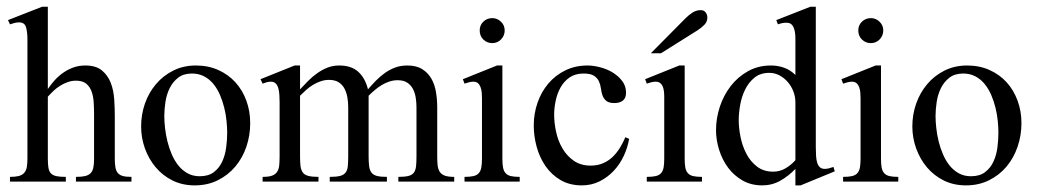

<svg xmlns="http://www.w3.org/2000/svg" viewBox="-20 -543 3100 574"><path d="M207 0V-14.2Q223.6 -14.2 234.1 -16.6Q244.6 -19 250.7 -25.1Q256.8 -31.2 259 -41.7Q261.2 -52.2 261.2 -68.8V-201.2Q261.2 -220.2 260 -238.3Q258.8 -256.3 253.4 -270.5Q248 -284.7 237.3 -293.2Q226.6 -301.8 207 -301.8Q194.3 -301.8 182.6 -297.6Q170.9 -293.5 160.2 -286.9Q149.4 -280.3 140.1 -271.5Q130.9 -262.7 123 -253.9V-68.8Q123 -51.8 124.8 -41.3Q126.5 -30.8 132.3 -24.7Q138.2 -18.6 148.7 -16.4Q159.2 -14.2 176.8 -14.2V0H9.8V-14.2Q25.9 -14.2 36.1 -16.8Q46.4 -19.5 52.2 -26.1Q58.1 -32.7 60.1 -43Q62 -53.2 62 -68.8V-424.8Q62 -448.2 57.6 -462.2Q53.2 -476.1 37.1 -476.1Q30.3 -476.1 23.4 -474.4Q16.6 -472.7 9.8 -470.2L3.9 -482.9L106 -522.9H123V-276.9Q132.8 -291.5 144.5 -304.2Q156.2 -316.9 170.2 -326.4Q184.1 -335.9 200.2 -341.6Q216.3 -347.2 234.9 -347.2Q267.1 -347.2 284.9 -332.3Q302.7 -317.4 311.3 -294.9Q319.8 -272.5 321.5 -245.6Q323.2 -218.8 323.2 -194.8V-68.8Q323.2 -53.2 325 -43Q326.7 -32.7 332 -26.1Q337.4 -19.5 347.2 -16.8Q356.9 -14.2 373 -14.2V0Z M728 -174.8Q728 -138.2 716.6 -104.5Q705.1 -70.8 683.6 -45.2Q662.1 -19.5 631.3 -4.2Q600.6 11.2 562 11.2Q525.4 11.2 495.8 -3.4Q466.3 -18.1 445.6 -42.7Q424.8 -67.4 413.3 -99.1Q401.9 -130.9 401.9 -165Q401.9 -200.7 413.3 -233.4Q424.8 -266.1 446.3 -291.5Q467.8 -316.9 498 -332Q528.3 -347.2 565.9 -347.2Q602.5 -347.2 632.6 -333.7Q662.6 -320.3 683.8 -296.9Q705.1 -273.4 716.6 -241.9Q728 -210.4 728 -174.8ZM659.2 -146Q659.2 -162.1 657.2 -181.6Q655.3 -201.2 650.4 -220.9Q645.5 -240.7 637.7 -259Q629.9 -277.3 618.2 -291.7Q606.4 -306.2 590.3 -314.7Q574.2 -323.2 553.7 -323.2Q528.8 -323.2 512.7 -310.8Q496.6 -298.3 487.3 -279.5Q478 -260.7 474.6 -238.3Q471.2 -215.8 471.2 -195.8Q471.2 -179.7 473.4 -160.2Q475.6 -140.6 480.5 -120.6Q485.4 -100.6 493.4 -81.8Q501.5 -63 513.2 -48.3Q524.9 -33.7 540.8 -24.9Q556.6 -16.1 577.1 -16.1Q603.5 -16.1 619.6 -28.6Q635.7 -41 644.5 -60.3Q653.3 -79.6 656.2 -102.5Q659.2 -125.5 659.2 -146Z M1170.9 0V-14.2Q1190.4 -14.2 1201.4 -17.1Q1212.4 -20 1217.5 -27.3Q1222.7 -34.7 1223.9 -46.6Q1225.1 -58.6 1225.1 -76.2V-222.2Q1225.1 -236.3 1222.9 -250.7Q1220.7 -265.1 1214.6 -276.9Q1208.5 -288.6 1197.5 -295.9Q1186.5 -303.2 1168.9 -303.2Q1156.2 -303.2 1144.3 -299.3Q1132.3 -295.4 1121.3 -288.8Q1110.4 -282.2 1100.6 -273.9Q1090.8 -265.6 1082 -256.8V-76.2Q1082 -58.6 1083.5 -46.6Q1085 -34.7 1090.3 -27.3Q1095.7 -20 1106.7 -17.1Q1117.7 -14.2 1136.7 -14.2V0H965.8V-14.2Q985.8 -14.2 996.8 -17.1Q1007.8 -20 1013.2 -27.1Q1018.6 -34.2 1019.8 -46.1Q1021 -58.1 1021 -76.2V-222.2Q1021 -236.8 1018.6 -251.5Q1016.1 -266.1 1010 -277.8Q1003.9 -289.6 992.7 -296.9Q981.4 -304.2 963.9 -304.2Q950.7 -304.2 938.7 -300Q926.8 -295.9 915.8 -289.3Q904.8 -282.7 895.3 -274.2Q885.7 -265.6 877 -256.8V-76.2Q877 -58.6 878.4 -46.6Q879.9 -34.7 885.3 -27.3Q890.6 -20 901.9 -17.1Q913.1 -14.2 932.1 -14.2V0H765.1V-14.2Q783.2 -14.2 793.2 -17.8Q803.2 -21.5 808.3 -29.1Q813.5 -36.6 814.7 -48.3Q815.9 -60.1 815.9 -76.2V-237.3Q815.9 -248.5 815.2 -259.5Q814.5 -270.5 812 -279.3Q809.6 -288.1 804.2 -293.5Q798.8 -298.8 790 -298.8Q783.7 -298.8 777.3 -297.1Q771 -295.4 765.1 -293L758.8 -306.2L860.8 -347.2H877V-275.9Q888.7 -288.6 901.4 -301.3Q914.1 -314 928.5 -324.2Q942.9 -334.5 959 -340.8Q975.1 -347.2 994.1 -347.2Q1030.3 -347.2 1051 -328.4Q1071.8 -309.6 1080.1 -275.9Q1091.8 -289.6 1104.2 -302.2Q1116.7 -314.9 1130.9 -325Q1145 -335 1161.4 -341.1Q1177.7 -347.2 1197.8 -347.2Q1225.1 -347.2 1242.4 -336.2Q1259.8 -325.2 1269.8 -307.6Q1279.8 -290 1283.4 -267.6Q1287.1 -245.1 1287.1 -222.2V-76.2Q1287.1 -60.5 1288.3 -48.8Q1289.6 -37.1 1294.7 -29.3Q1299.8 -21.5 1310.1 -17.8Q1320.3 -14.2 1337.9 -14.2V0Z M1488.8 -452.1Q1488.8 -436.5 1478 -425.3Q1467.3 -414.1 1451.7 -414.1Q1436 -414.1 1425 -424.8Q1414.1 -435.5 1414.1 -452.1Q1414.1 -467.8 1425 -478.3Q1436 -488.8 1451.7 -488.8Q1466.8 -488.8 1477.8 -478Q1488.8 -467.3 1488.8 -452.1ZM1368.7 0V-14.2Q1385.3 -14.2 1395.5 -16.6Q1405.8 -19 1411.4 -25.4Q1417 -31.7 1418.9 -42.2Q1420.9 -52.7 1420.9 -68.8V-249Q1420.9 -257.3 1420.2 -266.1Q1419.4 -274.9 1416.7 -282.2Q1414.1 -289.6 1408.9 -294.2Q1403.8 -298.8 1395 -298.8Q1389.2 -298.8 1382.3 -297.1Q1375.5 -295.4 1368.7 -293L1363.8 -306.2L1465.8 -347.2H1481.9V-68.8Q1481.9 -52.7 1483.9 -42.2Q1485.8 -31.7 1491.5 -25.4Q1497.1 -19 1507.1 -16.6Q1517.1 -14.2 1533.7 -14.2V0Z M1860.8 -127.9Q1856.4 -101.6 1844.7 -76.7Q1833 -51.8 1814.7 -32.2Q1796.4 -12.7 1772.2 -0.7Q1748 11.2 1719.7 11.2Q1683.1 11.2 1656 -4.6Q1628.9 -20.5 1611.1 -46.1Q1593.3 -71.8 1584.5 -103.8Q1575.7 -135.7 1575.7 -168Q1575.7 -203.1 1586.9 -235.6Q1598.1 -268.1 1619.1 -293Q1640.1 -317.9 1669.9 -332.5Q1699.7 -347.2 1736.8 -347.2Q1753.4 -347.2 1773.7 -342Q1793.9 -336.9 1811 -326.7Q1828.1 -316.4 1839.8 -301.3Q1851.6 -286.1 1851.6 -266.1Q1851.6 -249.5 1842 -242.2Q1832.5 -234.9 1816.9 -234.9Q1800.3 -234.9 1792.5 -241.5Q1784.7 -248 1781.2 -257.8Q1777.8 -267.6 1776.4 -279.1Q1774.9 -290.5 1770.3 -300.3Q1765.6 -310.1 1755.4 -316.7Q1745.1 -323.2 1724.6 -323.2Q1700.2 -323.2 1683.3 -311.8Q1666.5 -300.3 1656.2 -282.2Q1646 -264.2 1641.4 -242.4Q1636.7 -220.7 1636.7 -200.2Q1636.7 -175.3 1642.6 -148.4Q1648.4 -121.6 1661.6 -99.1Q1674.8 -76.7 1695.6 -62.3Q1716.3 -47.9 1745.6 -47.9Q1766.1 -47.9 1782.2 -54.7Q1798.3 -61.5 1810.8 -73.2Q1823.2 -85 1832.8 -100.3Q1842.3 -115.7 1849.6 -132.8Z M1913.6 0V-14.2Q1930.2 -14.2 1940.4 -16.6Q1950.7 -19 1956.3 -25.4Q1961.9 -31.7 1963.9 -42.2Q1965.8 -52.7 1965.8 -68.8V-253.9Q1965.8 -262.2 1964.8 -270.3Q1963.9 -278.3 1961.2 -284.7Q1958.5 -291 1953.4 -294.9Q1948.2 -298.8 1939.9 -298.8Q1934.1 -298.8 1927.2 -297.1Q1920.4 -295.4 1913.6 -293L1908.7 -306.2L2010.7 -347.2H2026.9V-68.8Q2026.9 -52.7 2028.8 -42.2Q2030.8 -31.7 2036.4 -25.4Q2042 -19 2052 -16.6Q2062 -14.2 2078.6 -14.2V0ZM2094.7 -490.7Q2094.7 -478 2085.9 -469Q2077.1 -460 2064.9 -452.1L1956.1 -383.8H1925.8L2029.8 -488.8Q2039.1 -498 2050.3 -505.4Q2061.5 -512.7 2075.2 -512.7Q2084.5 -512.7 2089.6 -505.9Q2094.7 -499 2094.7 -490.7Z M2373.5 11.2H2357.9V-38.1Q2337.4 -16.6 2312.7 -2.7Q2288.1 11.2 2258.8 11.2Q2225.6 11.2 2200 -3.4Q2174.3 -18.1 2156.7 -41.7Q2139.2 -65.4 2129.9 -95Q2120.6 -124.5 2120.6 -153.8Q2120.6 -189 2131.8 -223.4Q2143.1 -257.8 2164.3 -285.4Q2185.5 -313 2216.1 -330.1Q2246.6 -347.2 2284.7 -347.2Q2305.2 -347.2 2324 -340.6Q2342.8 -334 2357.9 -318.8V-428.2Q2357.9 -450.2 2351.8 -462.6Q2345.7 -475.1 2331.5 -475.1Q2324.7 -475.1 2318.6 -473.9Q2312.5 -472.7 2305.7 -470.2L2300.8 -482.9L2402.8 -522.9H2418.9V-103.5Q2418.9 -88.9 2419.7 -76.9Q2420.4 -64.9 2423.1 -56.4Q2425.8 -47.9 2431.2 -43Q2436.5 -38.1 2445.8 -38.1Q2451.7 -38.1 2458.3 -39.8Q2464.8 -41.5 2471.7 -43.9L2475.6 -30.8ZM2357.9 -237.8Q2357.9 -253.4 2352.1 -269Q2346.2 -284.7 2335.7 -297.1Q2325.2 -309.6 2310.8 -317.4Q2296.4 -325.2 2279.8 -325.2Q2253.4 -325.2 2235.8 -311Q2218.3 -296.9 2207.8 -275.6Q2197.3 -254.4 2192.9 -229.7Q2188.5 -205.1 2188.5 -184.1Q2188.5 -160.6 2193.8 -133.8Q2199.2 -106.9 2211.2 -83.7Q2223.1 -60.5 2242.9 -45.2Q2262.7 -29.8 2291.5 -29.8Q2311.5 -29.8 2328.4 -39.8Q2345.2 -49.8 2357.9 -64Z M2620.6 -452.1Q2620.6 -436.5 2609.9 -425.3Q2599.1 -414.1 2583.5 -414.1Q2567.9 -414.1 2556.9 -424.8Q2545.9 -435.5 2545.9 -452.1Q2545.9 -467.8 2556.9 -478.3Q2567.9 -488.8 2583.5 -488.8Q2598.6 -488.8 2609.6 -478Q2620.6 -467.3 2620.6 -452.1ZM2500.5 0V-14.2Q2517.1 -14.2 2527.3 -16.6Q2537.6 -19 2543.2 -25.4Q2548.8 -31.7 2550.8 -42.2Q2552.7 -52.7 2552.7 -68.8V-249Q2552.7 -257.3 2552 -266.1Q2551.3 -274.9 2548.6 -282.2Q2545.9 -289.6 2540.8 -294.2Q2535.6 -298.8 2526.9 -298.8Q2521 -298.8 2514.2 -297.1Q2507.3 -295.4 2500.5 -293L2495.6 -306.2L2597.7 -347.2H2613.8V-68.8Q2613.8 -52.7 2615.7 -42.2Q2617.7 -31.7 2623.3 -25.4Q2628.9 -19 2638.9 -16.6Q2648.9 -14.2 2665.5 -14.2V0Z M3033.7 -174.8Q3033.7 -138.2 3022.2 -104.5Q3010.7 -70.8 2989.3 -45.2Q2967.8 -19.5 2937 -4.2Q2906.2 11.2 2867.7 11.2Q2831.1 11.2 2801.5 -3.4Q2772 -18.1 2751.2 -42.7Q2730.5 -67.4 2719 -99.1Q2707.5 -130.9 2707.5 -165Q2707.5 -200.7 2719 -233.4Q2730.5 -266.1 2752 -291.5Q2773.4 -316.9 2803.7 -332Q2834 -347.2 2871.6 -347.2Q2908.2 -347.2 2938.2 -333.7Q2968.3 -320.3 2989.5 -296.9Q3010.7 -273.4 3022.2 -241.9Q3033.7 -210.4 3033.7 -174.8ZM2964.8 -146Q2964.8 -162.1 2962.9 -181.6Q2960.9 -201.2 2956.1 -220.9Q2951.2 -240.7 2943.4 -259Q2935.5 -277.3 2923.8 -291.7Q2912.1 -306.2 2896 -314.7Q2879.9 -323.2 2859.4 -323.2Q2834.5 -323.2 2818.4 -310.8Q2802.2 -298.3 2793 -279.5Q2783.7 -260.7 2780.3 -238.3Q2776.9 -215.8 2776.9 -195.8Q2776.9 -179.7 2779.1 -160.2Q2781.2 -140.6 2786.1 -120.6Q2791 -100.6 2799.1 -81.8Q2807.1 -63 2818.8 -48.3Q2830.6 -33.7 2846.4 -24.9Q2862.3 -16.1 2882.8 -16.1Q2909.2 -16.1 2925.3 -28.6Q2941.4 -41 2950.2 -60.3Q2959 -79.6 2961.9 -102.5Q2964.8 -125.5 2964.8 -146Z"/></svg>

Font: Scheherazade
Style: Regular
Weight: 400
Designer: SIL International
Foundry: SIL International
Version: Version 2.100 (build 932/914)